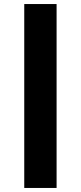

<svg xmlns="http://www.w3.org/2000/svg" viewBox="-20 -820 400 950"><path d="M100 110V-800H260V110Z"/></svg>

Font: Geologica Roman Black
Style: Regular
Weight: 900
Designer: Sindre Bremnes, Frode Helland
Foundry: Monokrom Skriftforlag AS
Version: Version 1.010;gftools[0.9.28]